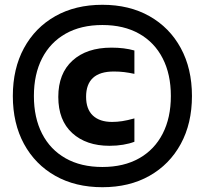

<svg xmlns="http://www.w3.org/2000/svg" viewBox="-20 -771 855 802"><path d="M407.7 11Q295.1 11 211 -36.5Q126.9 -84 80.2 -169.8Q33.6 -255.5 33.6 -370Q33.6 -484.5 80.2 -570.2Q126.9 -656 211 -703.5Q295.1 -751 407.7 -751Q520.2 -751 604.3 -703.5Q688.4 -656 735.1 -570.2Q781.8 -484.5 781.8 -370Q781.8 -255.5 735.1 -169.8Q688.4 -84 604.3 -36.5Q520.2 11 407.7 11ZM437.3 -162Q340.1 -162 281.8 -215.1Q223.5 -268.2 223.5 -366.3Q223.5 -464.1 282.9 -518Q342.2 -572 445.4 -572Q472.6 -572 496.1 -569.1Q519.5 -566.2 541.4 -560.1V-462.5Q518.7 -467.4 498.4 -469.9Q478.1 -472.3 455.5 -472.3Q397.2 -472.3 368.4 -445.7Q339.6 -419.1 339.6 -366.9Q339.6 -314.8 368.1 -288.2Q396.6 -261.7 448 -261.7Q469.3 -261.7 490.6 -265Q511.9 -268.2 541.4 -276.4V-178.8Q520.8 -170.9 494.3 -166.5Q467.9 -162 437.3 -162ZM407.7 -73.5Q497.2 -73.5 561.3 -109.8Q625.4 -146 659.5 -212.6Q693.7 -279.2 693.7 -370Q693.7 -460.8 659.5 -527.4Q625.4 -594 561.3 -630.2Q497.2 -666.5 407.7 -666.5Q318.1 -666.5 254 -630.2Q190 -594 155.8 -527.4Q121.6 -460.8 121.6 -370Q121.6 -279.2 155.8 -212.6Q190 -146 254 -109.8Q318.1 -73.5 407.7 -73.5Z"/></svg>

Font: Encode Sans Condensed Thin
Style: Regular
Weight: 100
Width: 3
Designer: Multiple Designers
Foundry: Impallari Type
Version: Version 3.002